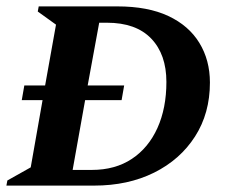

<svg xmlns="http://www.w3.org/2000/svg" viewBox="-34 -580 705 600"><path d="M-14 0 -11 -16 62 -57 99 -267H34L42 -313H107L141 -503L84 -544L87 -560H333Q428 -560 492 -530Q556 -500 589 -446Q622 -392 622 -322Q622 -226 575.5 -153.5Q529 -81 447.5 -40.5Q366 0 260 0ZM346 -267H232L193 -49H253Q326 -49 378 -83.5Q430 -118 458 -180Q486 -242 486 -324Q486 -410 438.5 -459.5Q391 -509 300 -509H276L240 -313H354Z"/></svg>

Font: Spectral SC
Style: Bold Italic
Weight: 700
Italic angle: -10°
Designer: Jean-Baptiste Levee
Foundry: Production Type
Version: Version 2.001